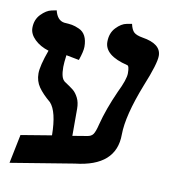

<svg xmlns="http://www.w3.org/2000/svg" viewBox="-70 -627 639 708"><g transform="rotate(10 249.5 -273.0)"><path d="M275.9 -127.9Q292 -129.9 299.1 -139.9Q306.2 -149.9 313 -178.2Q328.1 -237.3 359.9 -308.1Q384.8 -358.9 384.8 -381.8Q384.8 -409.7 377 -411.1Q290 -432.1 290 -482.9Q290 -516.1 309.6 -536.6Q329.1 -557.1 348.6 -560.5L368.2 -564Q373 -542 382.6 -533.4Q392.1 -524.9 415 -521Q485.8 -509.8 485.8 -464.8Q485.8 -435.1 450.2 -348.1Q402.3 -226.1 401.9 -155.8Q401.9 -36.6 250 -20Q214.8 -14.2 130.9 -0.5Q46.9 13.2 12.2 19L34.2 -88.9L148.9 -107.9Q147.9 -196.8 120.1 -227.1Q90.3 -252 75.2 -273.9Q60.1 -295.9 60.1 -324.2Q60.1 -353 82 -413.1Q49.8 -422.9 29.3 -442.9Q8.8 -462.9 8.8 -485.8Q8.8 -516.6 28.3 -536.9Q47.9 -557.1 66.9 -561L85.9 -564.9Q94.7 -528.8 121.1 -524.9Q139.2 -523.9 150.6 -522Q162.1 -520 178 -512.9Q193.8 -505.9 201.9 -490Q210 -474.1 210 -450.2Q210 -433.1 198.2 -398.9Q174.3 -403.8 149.9 -408.2Q146 -378.4 146 -363.8Q146 -321.8 160.2 -312H159.2Q184.1 -295.9 195.1 -286.9Q206.1 -277.8 214.6 -261Q223.1 -244.1 223.1 -220.2V-119.1Q231.9 -121.1 249.5 -123.5Q267.1 -126 275.9 -127.9Z"/></g></svg>

Font: Linux Libertine
Style: Bold
Weight: 700
Designer: Philipp H. Poll
Foundry: Philipp H. Poll
Version: Version 5.0.3